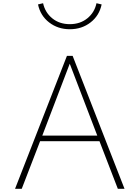

<svg xmlns="http://www.w3.org/2000/svg" viewBox="-20 -1172 866 1192"><path d="M73.5 0H115L229 -295.5H597.5L711.5 0H753L431 -825H395.5ZM242.5 -330 413 -776.5 584 -330ZM413.5 -990.5Q488 -990.5 542.2 -1032.8Q596.5 -1075 611 -1144.5L579 -1152Q567 -1094.5 522.2 -1058.2Q477.5 -1022 413.5 -1022Q349 -1022 304.5 -1058.2Q260 -1094.5 247.5 -1152L216 -1144.5Q230.5 -1075 285 -1032.8Q339.5 -990.5 413.5 -990.5Z"/></svg>

Font: Spartan ExtraLight
Style: Regular
Weight: 200
Designer: Matt Bailey, Mirko Velimirovic
Foundry: Matt Bailey
Version: Version 1.003; ttfautohint (v1.8.3)